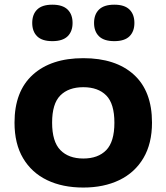

<svg xmlns="http://www.w3.org/2000/svg" viewBox="-20 -810 728 840"><path d="M344.5 10.5Q253.5 10.5 186 -22Q118.5 -54.5 81 -117.8Q43.5 -181 43.5 -273.5Q43.5 -410.5 123.5 -483Q203.5 -555.5 344.5 -555.5Q486 -555.5 565.5 -483.5Q645 -411.5 645 -273.5Q645 -182 607.5 -118.5Q570 -55 502.2 -22.2Q434.5 10.5 344.5 10.5ZM344.5 -116.5Q409 -116.5 444.8 -153.2Q480.5 -190 480.5 -273Q480.5 -356.5 444.8 -392.5Q409 -428.5 344.5 -428.5Q280 -428.5 244 -392.5Q208 -356.5 208 -273.5Q208 -190.5 244 -153.5Q280 -116.5 344.5 -116.5ZM480 -630Q435 -630 413.2 -651.2Q391.5 -672.5 391.5 -709.5Q391.5 -747 413.2 -768.2Q435 -789.5 480 -789.5Q525 -789.5 546.5 -768.2Q568 -747 568 -709.5Q568 -672.5 546.5 -651.2Q525 -630 480 -630ZM209 -630Q164 -630 142.5 -651.2Q121 -672.5 121 -709.5Q121 -747 142.5 -768.2Q164 -789.5 209 -789.5Q254 -789.5 275.8 -768.2Q297.5 -747 297.5 -709.5Q297.5 -672.5 275.8 -651.2Q254 -630 209 -630Z"/></svg>

Font: Encode Sans Expanded
Style: Bold
Weight: 700
Width: 7
Designer: Multiple Designers
Foundry: Impallari Type
Version: Version 3.000; ttfautohint (v1.8.3) -l 8 -r 50 -G 200 -x 14 